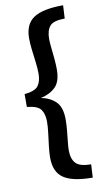

<svg xmlns="http://www.w3.org/2000/svg" viewBox="-105 -898 584 1076"><g transform="rotate(-10 186.5 -360.0)"><path d="M332 130Q219 130 167.5 95.5Q116 61 116 -21Q116 -50 120.5 -86.5Q125 -123 129.5 -159.5Q134 -196 134 -224Q134 -267 116 -292.5Q98 -318 37 -324V-397Q98 -403 116 -428.5Q134 -454 134 -496Q134 -525 129.5 -561.5Q125 -598 120.5 -634.5Q116 -671 116 -700Q116 -781 168 -815.5Q220 -850 336 -850L332 -775Q268 -775 247 -750.5Q226 -726 226 -677Q226 -657 229.5 -626.5Q233 -596 236 -563Q239 -530 239 -503Q239 -433 207 -402Q175 -371 123 -360Q175 -350 207 -318.5Q239 -287 239 -217Q239 -190 236 -157Q233 -124 229.5 -94Q226 -64 226 -44Q226 5 249 30Q272 55 336 55Z"/></g></svg>

Font: Murecho SemiBold
Style: Regular
Weight: 600
Designer: Neil Summerour
Foundry: Positype
Version: Version 1.010; ttfautohint (v1.8.3)